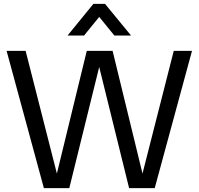

<svg xmlns="http://www.w3.org/2000/svg" viewBox="-20 -969 1023 989"><path d="M206 0 14 -707H112L273 -75L427 -707H560L714 -75L875 -707H969L777 0H645L491 -624L337 0ZM328 -786 461 -949H521L655 -786H569L491 -882L413 -786Z"/></svg>

Font: Onest
Style: Regular
Weight: 400
Designer: Dmitri Voloshin, Andrey Kudryavtsev
Foundry: Dmitri Voloshin, Andrey Kudryavtsev
Version: Version 1.000;gftools[0.9.33]